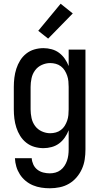

<svg xmlns="http://www.w3.org/2000/svg" viewBox="-20 -786 540 1029"><path d="M247 223Q224 223 201 219.5Q178 216 156.5 207Q135 198 117 183Q99 168 86.5 148.5Q74 129 67.5 107Q61 85 60 62H150Q151 79 158.5 95.5Q166 112 180 123Q194 134 211.5 138.5Q229 143 247 143Q262 143 277 139Q292 135 304.5 125.5Q317 116 325.5 103Q334 90 339 75.5Q344 61 346 45.5Q348 30 348 15V-88Q340 -67 327 -48.5Q314 -30 296.5 -17Q279 -4 257 2Q235 8 213 8Q188 8 164 1Q140 -6 120.5 -21.5Q101 -37 88 -58Q75 -79 67.5 -102.5Q60 -126 57 -150.5Q54 -175 54 -200V-320Q54 -345 57 -369.5Q60 -394 67.5 -417.5Q75 -441 88 -462Q101 -483 120.5 -498.5Q140 -514 164 -521Q188 -528 213 -528Q235 -528 257 -522Q279 -516 296.5 -503Q314 -490 327 -471.5Q340 -453 348 -432V-520H438V15Q438 42 434 68.5Q430 95 419 119.5Q408 144 390.5 164.5Q373 185 350 198.5Q327 212 300.5 217.5Q274 223 247 223ZM249 -72Q264 -72 279 -76Q294 -80 306.5 -89.5Q319 -99 327 -112Q335 -125 340 -139.5Q345 -154 346.5 -169.5Q348 -185 348 -200V-320Q348 -335 346.5 -350.5Q345 -366 340 -380.5Q335 -395 327 -408Q319 -421 306.5 -430.5Q294 -440 279 -444Q264 -448 249 -448Q226 -448 204 -438Q182 -428 168 -409Q154 -390 149 -366.5Q144 -343 144 -320V-200Q144 -177 149 -153.5Q154 -130 168 -111Q182 -92 204 -82Q226 -72 249 -72ZM238 -579 185 -621 305 -766 370 -714Z"/></svg>

Font: Iosevka Curly Medium
Style: Regular
Weight: 500
Monospace: yes
Designer: Belleve Invis
Foundry: Belleve Invis
Version: Version 22.1.2; ttfautohint (v1.8.4)